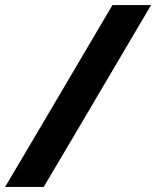

<svg xmlns="http://www.w3.org/2000/svg" viewBox="-57 -733 612 753"><path d="M-37 0Q-4 -55.5 26.8 -107.5Q57.5 -159.5 98 -228L244.5 -476.5Q286.5 -547.5 318.2 -601.5Q350 -655.5 384 -713H535.5Q501.5 -655.5 469.5 -601.2Q437.5 -547 394.5 -474L249.5 -228Q209 -159.5 178.2 -107.5Q147.5 -55.5 114.5 0Z"/></svg>

Font: Commissioner
Style: Bold Italic
Weight: 700
Italic angle: -12°
Designer: Kostas Bartsokas
Foundry: Kostas Bartsokas
Version: Version 1.000; ttfautohint (v1.8.3)